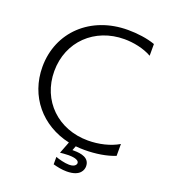

<svg xmlns="http://www.w3.org/2000/svg" viewBox="-176 -913 1111 1263"><g transform="rotate(20 379.5 -281.5)"><path d="M713 -67C654 -32 576 -14 500 -14C292 -14 137 -161 137 -368C137 -575 292 -723 500 -723C562 -723 636 -709 692 -677V-759C637 -779 565 -788 501 -788C240 -788 54 -611 54 -368C54 -162 188 -3 388 41L356 124C368 123 391 120 415 120C436 120 488 122 488 150C488 152 486 178 439 178C407 178 364 166 343 158V210C372 218 405 225 438 225C536 225 548 172 548 150C548 91 490 80 438 80H427L439 49C459 51 480 52 501 52C578 52 655 40 713 16Z"/></g></svg>

Font: LINE Seed JP_OTF Regular
Style: Regular
Weight: 400
Designer: LY Corporation & Fontrix & Fontworks
Version: Version 1.002